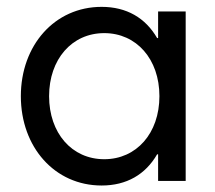

<svg xmlns="http://www.w3.org/2000/svg" viewBox="-20 -538 638 571"><path d="M290 -64.5C193.4 -64.5 126 -142.6 126 -252C126 -361.3 193.4 -439.5 290 -439.5C385.7 -439.5 454.1 -362.3 454.1 -252C454.1 -141.6 385.7 -64.5 290 -64.5ZM532.2 0V-503.9H450.2V-424.8H447.3C412.6 -484.9 356.4 -517.6 282.2 -517.6C142.6 -517.6 42 -403.3 42 -252C42 -100.6 142.6 13.7 282.2 13.7C356.4 13.7 412.6 -19 447.3 -79.1H450.2V0Z"/></svg>

Font: Wanted Sans
Style: Regular
Weight: 400
Designer: Original Design by Kil Hyung-jin and Kang Hanbin, Wanted Lab, Inc; Hangeul from Source Han Sans by Jang Soo-young and Ka
Foundry: Wanted Lab, Inc.
Version: Version 1.001;Glyphs 3.2 (3227)